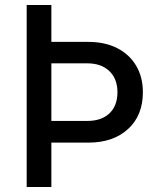

<svg xmlns="http://www.w3.org/2000/svg" viewBox="-20 -750 640 770"><path d="M87 0V-730H186V-582H334Q401 -582 450 -557Q499 -532 526 -486.5Q553 -441 553 -380Q553 -287 493.5 -232.5Q434 -178 334 -178H186V0ZM186 -265H330Q387 -265 419 -295.5Q451 -326 451 -380Q451 -434 418.5 -465Q386 -496 330 -496H186Z"/></svg>

Font: JetBrains Mono NL Medium
Style: Regular
Weight: 500
Monospace: yes
Designer: Philipp Nurullin, Konstantin Bulenkov
Foundry: JetBrains
Version: Version 2.305; ttfautohint (v1.8.4.7-5d5b)